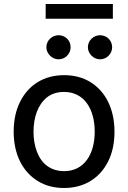

<svg xmlns="http://www.w3.org/2000/svg" viewBox="-20 -928 640 959"><path d="M300.1 11C401.3 11 478.7 -38.4 520.6 -122.5C541.5 -164.8 551.8 -213.8 551.8 -270.2C551.8 -383.5 507.8 -470.5 432.5 -517.4C394.9 -540.8 350.9 -552.6 300.1 -552.6C199.2 -552.6 121.8 -503.6 79.9 -418.7C58.9 -376.4 48.3 -326.7 48.3 -270.2C48.3 -157.7 92.3 -71 168 -24.1C205.6 -0.7 249.6 11 300.1 11ZM300.4 -73.2C230.8 -73.2 185.4 -112.6 163.7 -172.2C152.7 -202.1 147.4 -234.7 147.4 -270.2C147.4 -341.3 168.7 -404.5 214.1 -441.4C236.9 -459.5 265.6 -468.8 300.4 -468.8C399.9 -468.8 453.1 -383.9 453.1 -270.2C453.1 -157 399.9 -73.2 300.4 -73.2ZM272.4 -631.7C306.8 -631.7 332.7 -660.2 332.7 -691.8C332.7 -726.2 306.8 -751.8 272.4 -752.1C240.1 -751.8 211.6 -726.2 211.6 -691.8C211.6 -660.2 240.1 -631.7 272.4 -631.7ZM479.8 -631.7C513.8 -631.7 540.1 -660.2 540.1 -691.8C540.1 -726.2 513.8 -751.8 479.8 -752.1C447.1 -751.8 419 -726.2 419 -691.8C419 -660.2 447.1 -631.7 479.8 -631.7ZM208.1 -908V-834.5H543.7V-908Z"/></svg>

Font: Inter 465
Style: Regular
Weight: 400
Designer: Rasmus Andersson
Foundry: rsms
Version: Version 3.019;Glyphs 3.1.2 (3151)